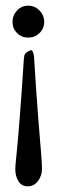

<svg xmlns="http://www.w3.org/2000/svg" viewBox="-20 -442 202 681"><path d="M78.1 218.8Q56.6 218.8 45.4 200.7Q34.2 182.6 34.2 157.2Q34.2 147.5 38.6 105.5Q43 63.5 50.3 -28.8Q57.6 -121.1 64.5 -231.4Q65.4 -246.1 69.3 -251.5Q73.2 -256.8 87.9 -263.7Q92.8 -265.6 96.2 -258.8Q99.6 -252 100.6 -242.2Q108.4 -115.2 115.7 -22Q123 71.3 126 104Q128.9 136.7 128.9 157.2Q128.9 181.6 114.7 200.2Q100.6 218.8 78.1 218.8ZM40.5 -324.7Q24.4 -340.8 24.4 -364.3Q24.4 -387.7 40.5 -404.8Q56.6 -421.9 80.1 -421.9Q103.5 -421.9 120.1 -404.8Q136.7 -387.7 136.7 -364.3Q136.7 -340.8 120.1 -324.7Q103.5 -308.6 80.1 -308.6Q56.6 -308.6 40.5 -324.7Z"/></svg>

Font: Crimson Text
Style: Regular
Weight: 400
Version: Version 0.13